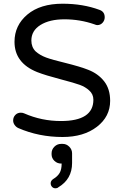

<svg xmlns="http://www.w3.org/2000/svg" viewBox="-20 -728 657 1034"><path d="M328.1 -390.1Q414.1 -368.7 455.1 -352.1Q508.3 -331.5 540.8 -290.3Q573.2 -249 573.2 -185.1Q573.2 -100.1 502 -45.2Q430.7 9.8 316.9 9.8Q189.5 9.8 79.1 -38.1Q66.9 -43.5 58.8 -54.9Q50.8 -66.4 50.8 -79.1Q50.8 -96.7 62.5 -108.9Q74.2 -121.1 91.8 -121.1Q103 -121.1 110.8 -117.2Q204.1 -76.2 308.1 -76.2Q482.9 -76.2 482.9 -190.9Q482.9 -221.2 460 -241.2Q439.9 -259.8 410.2 -270.8Q380.4 -281.7 311 -299.8Q223.1 -322.8 180.2 -339.8Q58.1 -388.7 58.1 -502.9Q58.1 -591.3 127.4 -649.7Q196.8 -708 316.9 -708Q426.8 -708 516.1 -674.8Q543.9 -665 543.9 -634.8Q543.9 -618.2 532.5 -605.5Q521 -592.8 503.9 -592.8Q498 -592.8 487.8 -597.2Q410.6 -624 327.1 -624Q247.1 -624 198 -593.5Q148.9 -563 148.9 -509.8Q148.9 -474.1 171.9 -451.2Q194.8 -430.7 228.5 -418.2Q262.2 -405.8 328.1 -390.1ZM368.2 98.1V149.9Q368.2 236.8 293.9 280.8Q288.6 286.1 278.8 286.1Q267.6 286.1 260.3 278.3Q252.9 270.5 252.9 258.8Q252.9 245.1 267.1 235.8Q290 222.2 301 203.6Q312 185.1 312 152.8H309.1Q288.1 152.8 272.9 138.2Q257.8 123.5 257.8 103V98.1Q257.8 77.1 272.9 62Q288.1 46.9 309.1 46.9H317.9Q337.9 46.9 353 62Q368.2 77.1 368.2 98.1Z"/></svg>

Font: Aka-Acid-Varela
Style: Regular
Weight: 400
Designer: Joe Prince, Avraham Cornfeld, Cyberella
Foundry: Joe Prince, Avraham Cornfeld, Cyberella
Version: Version 2.000; ttfautohint (v1.5.33-1714) -l 8 -r 50 -G 200 